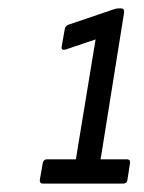

<svg xmlns="http://www.w3.org/2000/svg" viewBox="-20 -791 344 458"><path d="M83 -353Q74 -353 75 -362L82 -402Q84 -411 92 -411H161L208 -697L137 -673Q126 -670 127 -679L134 -719Q135 -729 143 -732L252 -769Q258 -771 263 -771H269Q277 -771 276 -761L220 -411H282Q292 -411 290 -401L284 -362Q283 -353 273 -353Z"/></svg>

Font: Sofia Sans Condensed
Style: Italic
Weight: 400
Italic angle: -9°
Designer: Botio Nikoltchev, Ani Petrova
Foundry: lettersoup
Version: Version 4.101